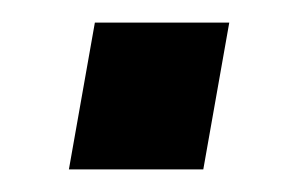

<svg xmlns="http://www.w3.org/2000/svg" viewBox="-20 -363 270 170"><path d="M64 -343H183L160 -213H41Z"/></svg>

Font: Cabin
Style: Bold Italic
Weight: 700
Italic angle: -7°
Designer: Pablo Impallari
Foundry: Pablo Impallari. http://www.impallari.com Igino Marini. http://www.ikern.com
Version: Version 2.200